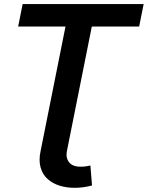

<svg xmlns="http://www.w3.org/2000/svg" viewBox="-20 -720 724 941"><path d="M431 189Q390 200 349.5 200.5Q309 201 274 190.5Q239 180 214 158Q189 136 179 101Q169 66 179 20L301 -590H69L91 -700H684L662 -590H430L309 15Q303 41 309.5 59Q316 77 331 86.5Q346 96 370 97Q394 98 423 91Z"/></svg>

Font: Montserrat Thin SemiBold
Style: Italic
Weight: 600
Italic angle: -11.3°
Version: Version 9.000